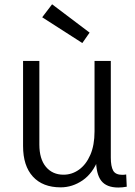

<svg xmlns="http://www.w3.org/2000/svg" viewBox="-20 -848 620 879"><path d="M356.9 -651 173.2 -768.9 218.5 -828.4 390.2 -698.7ZM419.5 -119.8H430.3Q405.1 -54.5 358.3 -22.4Q311.4 9.7 257.7 9.7Q175.6 9.7 130.6 -39.5Q85.6 -88.7 85.6 -179.4V-569H160.2V-186.3Q160.2 -120.2 190.2 -84.2Q220.2 -48.2 270.9 -48.2Q309.4 -48.2 341.7 -71.3Q374.1 -94.5 393.4 -138.8Q412.8 -183.1 412.8 -246.6V-569H487.3V-126.5Q487.3 -86.3 498.1 -66.9Q508.9 -47.6 540.3 -47.6Q544.3 -47.6 548.6 -48Q553 -48.3 557.7 -49.3L560.3 6.8Q550 8.7 540.4 9.6Q530.7 10.5 521.8 10.5Q467.8 10.5 443.6 -20.3Q419.5 -51.2 419.5 -119.8Z"/></svg>

Font: Yaldevi ExtraLight
Style: Regular
Weight: 200
Designer: Sol Matas, Rajitha Manaperi, Kosala Senevirathne
Foundry: Mooniak
Version: Version 1.100